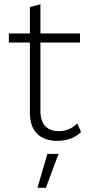

<svg xmlns="http://www.w3.org/2000/svg" viewBox="-20 -659 417 912"><path d="M365 -32Q345 -12 316 -1Q287 10 252 10Q191 10 156.5 -23.5Q122 -57 122 -125V-457H22V-500H122V-625L172 -639V-500H360V-457H172V-132Q172 -85 194.5 -60.5Q217 -36 260 -36Q310 -36 347 -73ZM198 233H158L205 72H258Z"/></svg>

Font: Work Sans Light
Style: Regular
Weight: 300
Designer: Wei Huang
Foundry: Wei Huang
Version: Version 1.500